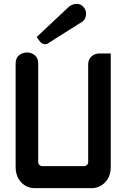

<svg xmlns="http://www.w3.org/2000/svg" viewBox="-20 -976 664 995"><path d="M225 -749Q221 -747 214 -747Q198 -747 187 -761L170 -784L338 -942Q358 -956 377 -956Q398 -956 412 -940.5Q426 -925 426 -905Q426 -870 391 -854ZM554 -112Q554 -62 525 -31.5Q496 -1 454 -1H160Q118 -1 89.5 -31.5Q61 -62 61 -112V-648Q62 -678 80.5 -691Q99 -704 120 -704Q143 -704 160.5 -689.5Q178 -675 178 -648V-135Q178 -127 184.5 -121Q191 -115 200 -115H414Q424 -115 430.5 -121Q437 -127 437 -135V-642Q437 -669 454.5 -684Q472 -699 495 -699H554Z"/></svg>

Font: FifthLeg
Style: Bold
Weight: 700
Designer: Jakub Steiner
Version: Version 1.0